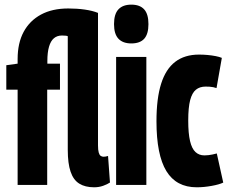

<svg xmlns="http://www.w3.org/2000/svg" viewBox="-20 -786 976 816"><path d="M380.1 10Q341.8 10 316.9 -5.6Q291.9 -21.1 280 -56.3Q268 -91.5 268 -149.4V-632Q267.2 -633.5 258.8 -634.3Q250.4 -635.1 243.6 -635.1Q222.8 -635.1 209.1 -623.4Q195.4 -611.8 188.4 -587.7Q181.3 -563.7 181.3 -526.9V-515.5H234.9V-404.8H180.6V0H54.9V-404.8H6.8V-508.8L54.9 -515.5V-535.3Q54.9 -602.9 80.5 -650.6Q106.2 -698.2 154.2 -724.1Q202.1 -750 270.2 -750Q307.8 -750 340.4 -745.3Q373 -740.6 396.5 -731.2V-168.3Q396.5 -148.5 399.5 -138Q402.4 -127.4 407.8 -123.7Q413.2 -119.9 420 -119.9Q423.6 -119.9 428.4 -120.6Q433.1 -121.2 439.2 -123.1L447.4 -10.3Q436.3 -2.8 418.4 3.6Q400.4 10 380.1 10Z M538.1 -601.4Q502.2 -601.4 483.4 -621.4Q464.6 -641.4 464.6 -683.5Q464.6 -726.3 483.4 -746.3Q502.2 -766.3 538.1 -766.3Q574.3 -766.3 592.6 -746.3Q610.9 -726.3 610.9 -683.5Q610.9 -641.4 593 -621.4Q575 -601.4 538.1 -601.4ZM473.5 0V-544H602V0Z M645 -270.8Q645 -367.2 664.7 -429.8Q684.4 -492.4 724.6 -523.2Q764.8 -554 825.8 -554Q844.4 -554 862.6 -552.3Q880.8 -550.6 896.7 -547.5Q912.6 -544.4 922.8 -540L900.2 -411.6Q893.6 -414 886.2 -415.5Q878.8 -417 870.9 -417.5Q863 -418 853.6 -418Q829 -418 812.7 -404.8Q796.4 -391.6 788.2 -360.5Q780 -329.4 780 -273.6Q780 -219 787.7 -186.5Q795.4 -154 810.8 -139.8Q826.2 -125.6 848.6 -125.6Q857 -125.6 865.8 -126.6Q874.6 -127.6 883.6 -129.5Q892.6 -131.4 901.4 -133.8L928.8 -10Q911.8 -1.8 879 4.1Q846.2 10 816 10Q729.2 10 687.1 -58.8Q645 -127.6 645 -270.8Z"/></svg>

Font: Georama ExtraCondensed Thin
Style: Regular
Weight: 100
Width: 2
Designer: Jean-Baptiste Levee
Foundry: Production Type
Version: Version 1.001